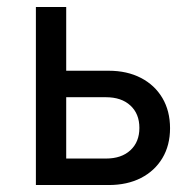

<svg xmlns="http://www.w3.org/2000/svg" viewBox="-20 -531 561 551"><path d="M83 0V-511H170V-328H292Q344.5 -328 384.2 -307.5Q424 -287 446 -249.8Q468 -212.5 468 -163Q468 -114 446 -77.2Q424 -40.5 384.5 -20.2Q345 0 292 0ZM170 -76H284Q328.5 -76 354.2 -99.8Q380 -123.5 380 -164Q380 -204.5 354.2 -228.2Q328.5 -252 284 -252H170Z"/></svg>

Font: Undotted
Style: Regular
Weight: 400
Designer: Delve Withrington, Dave Bailey, Thomas Jockin
Foundry: Delve Fonts LLC
Version: Version 4.000